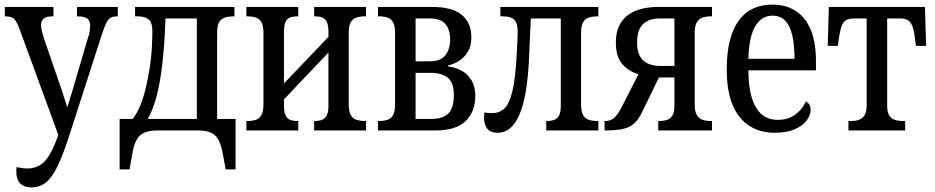

<svg xmlns="http://www.w3.org/2000/svg" viewBox="-20 -566 4056 833"><path d="M116 247Q95 247 80 239Q65 231 58 215.5Q51 200 51 180Q51 175 51 169.5Q51 164 52 159Q65 162 76.5 163.5Q88 165 98 165Q140 165 168.5 139Q197 113 221 51L252 -30L239 36L64 -442Q52 -474 40.5 -484.5Q29 -495 4 -495H1V-536H212V-495H209Q180 -495 169 -485Q158 -475 158 -457Q158 -446 161.5 -431.5Q165 -417 171 -398L229 -230Q239 -202 247 -177.5Q255 -153 263 -128Q271 -103 281 -72H263Q273 -103 279.5 -124.5Q286 -146 292 -165Q298 -184 304 -206L362 -403Q367 -417 369 -430Q371 -443 371 -456Q371 -477 358 -486Q345 -495 317 -495H314V-536H491V-495H489Q472 -495 461.5 -490Q451 -485 442.5 -469Q434 -453 423 -420L280 24Q254 104 230.5 153.5Q207 203 180 225Q153 247 116 247Z M499 169V-50H556Q575 -75 589 -109.5Q603 -144 612.5 -184.5Q622 -225 629 -268Q636 -311 638.5 -353Q641 -395 641 -431Q641 -468 625 -481.5Q609 -495 577 -495H566V-536H997V-495H991Q972 -495 956 -490Q940 -485 931 -470Q922 -455 922 -423V-50H1002V169H959L948 108Q941 67 929 43.5Q917 20 896 10Q875 0 839 0H662Q627 0 605 10Q583 20 571 43.5Q559 67 553 108L542 169ZM621 -50H834V-486H698Q694 -374 684.5 -291Q675 -208 659.5 -149Q644 -90 621 -50Z M1049 0V-41H1055Q1074 -41 1089.5 -46Q1105 -51 1114 -66.5Q1123 -82 1123 -113V-423Q1123 -455 1114 -470Q1105 -485 1089.5 -490Q1074 -495 1055 -495H1049V-536H1274V-495H1269Q1252 -495 1239 -490.5Q1226 -486 1219 -471.5Q1212 -457 1212 -427V-204L1405 -406V-427Q1405 -457 1397.5 -471.5Q1390 -486 1377 -490.5Q1364 -495 1347 -495H1343V-536H1568V-495H1562Q1543 -495 1527 -490Q1511 -485 1502 -470Q1493 -455 1493 -423V-113Q1493 -82 1502 -66.5Q1511 -51 1527 -46Q1543 -41 1562 -41H1568V0H1343V-41H1347Q1364 -41 1377 -46Q1390 -51 1397.5 -65Q1405 -79 1405 -109V-338L1212 -135V-109Q1212 -79 1219 -65Q1226 -51 1239 -46Q1252 -41 1269 -41H1274V0Z M1620 0V-41H1626Q1645 -41 1660.5 -46Q1676 -51 1685 -66Q1694 -81 1694 -112V-424Q1694 -455 1685 -470Q1676 -485 1660.5 -490Q1645 -495 1626 -495H1620V-536H1854Q1942 -536 1983.5 -501.5Q2025 -467 2025 -404Q2025 -368 2011 -343.5Q1997 -319 1974 -303.5Q1951 -288 1924 -282V-278Q1960 -273 1986 -257.5Q2012 -242 2027 -215.5Q2042 -189 2042 -150Q2042 -81 2000 -40.5Q1958 0 1870 0ZM1783 -50H1850Q1902 -50 1925.5 -74Q1949 -98 1949 -154Q1949 -208 1922.5 -229Q1896 -250 1848 -250H1783ZM1783 -300H1845Q1892 -300 1912.5 -326.5Q1933 -353 1933 -396Q1933 -437 1912.5 -461.5Q1892 -486 1845 -486H1783Z M2140 10Q2107 10 2093.5 -8.5Q2080 -27 2080 -55Q2080 -61 2080.5 -67Q2081 -73 2082 -78Q2090 -77 2098 -76Q2106 -75 2113 -75Q2146 -75 2167.5 -94.5Q2189 -114 2202 -166Q2215 -218 2221 -317Q2222 -335 2223 -352Q2224 -369 2224.5 -384Q2225 -399 2225.5 -411Q2226 -423 2226 -431Q2226 -465 2211.5 -480Q2197 -495 2163 -495H2151V-536H2576V-495H2570Q2551 -495 2535 -490Q2519 -485 2510 -470Q2501 -455 2501 -422V-113Q2501 -82 2510 -66.5Q2519 -51 2535 -46Q2551 -41 2570 -41H2576V0H2350V-41H2354Q2371 -41 2384.5 -46Q2398 -51 2405.5 -65Q2413 -79 2413 -110V-486H2283L2275 -307Q2267 -145 2233 -67.5Q2199 10 2140 10Z M2603 0V-41H2606Q2630 -41 2645.5 -55.5Q2661 -70 2677 -101L2750 -244Q2706 -257 2679 -289Q2652 -321 2652 -381Q2652 -437 2676 -471Q2700 -505 2741 -520.5Q2782 -536 2834 -536H3069V-495H3063Q3044 -495 3028.5 -490Q3013 -485 3003.5 -470Q2994 -455 2994 -423V-113Q2994 -82 3003.5 -66.5Q3013 -51 3028.5 -46Q3044 -41 3063 -41H3069V0H2836V-41H2840Q2859 -41 2874 -46Q2889 -51 2897.5 -65Q2906 -79 2906 -109V-230H2809L2852 -257L2766 -80Q2751 -49 2732.5 -31.5Q2714 -14 2684 -7Q2654 0 2603 0ZM2844 -280H2906V-486H2844Q2795 -486 2769.5 -461Q2744 -436 2744 -381Q2744 -329 2770 -304.5Q2796 -280 2844 -280Z M3340 10Q3279 10 3232 -19.5Q3185 -49 3159 -109.5Q3133 -170 3133 -264Q3133 -337 3146.5 -390Q3160 -443 3185.5 -477.5Q3211 -512 3247.5 -529Q3284 -546 3331 -546Q3390 -546 3432.5 -518.5Q3475 -491 3497.5 -436.5Q3520 -382 3520 -303V-261H3227Q3227 -156 3259 -101Q3291 -46 3354 -46Q3399 -46 3430 -68.5Q3461 -91 3476 -126Q3486 -121 3491.5 -112Q3497 -103 3497 -89Q3497 -68 3481 -45Q3465 -22 3430 -6Q3395 10 3340 10ZM3427 -311Q3427 -370 3417.5 -412Q3408 -454 3387 -476Q3366 -498 3332 -498Q3299 -498 3275.5 -476Q3252 -454 3240 -412.5Q3228 -371 3227 -311Z M3661 0V-41H3671Q3691 -41 3706 -46Q3721 -51 3730.5 -65Q3740 -79 3740 -110V-486H3685Q3664 -486 3651 -478.5Q3638 -471 3631.5 -453.5Q3625 -436 3620 -403L3615 -367H3571L3576 -536H3993L3998 -367H3954L3949 -403Q3945 -436 3938 -453.5Q3931 -471 3918.5 -478.5Q3906 -486 3884 -486H3829V-110Q3829 -79 3838 -65Q3847 -51 3862.5 -46Q3878 -41 3897 -41H3907V0Z"/></svg>

Font: Noto Serif Condensed
Style: Regular
Weight: 400
Width: 3
Designer: Monotype Design Team
Foundry: Monotype Imaging Inc.
Version: Version 2.015